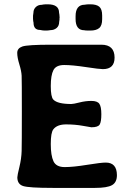

<svg xmlns="http://www.w3.org/2000/svg" viewBox="-20 -894 628 914"><path d="M207 -873.5Q261.2 -873.5 261.2 -833.5L262.7 -824.7L263.7 -811.5V-809.1L263.2 -807.1V-800.3Q261.7 -790.5 261.7 -790Q261.7 -771 249.5 -760.7Q237.3 -750.5 219.7 -750.5Q215.8 -749.5 213.4 -749.5L202.6 -748.5H191.4L189 -749H185.1Q180.2 -750 178.7 -750L170.4 -751.5Q139.6 -751.5 139.6 -786.6Q138.2 -792.5 138.2 -793L137.2 -803.7V-819.3L139.2 -834Q139.2 -849.1 150.1 -860.1Q161.1 -871.1 178.7 -871.1Q185.5 -872.6 187 -872.6L197.8 -873.5ZM339.8 -803.7V-816.9Q339.8 -871.6 383.8 -871.6Q387.7 -872.6 390.1 -872.6L400.9 -873.5H409.7Q439 -873.5 452.6 -862.1Q466.3 -850.6 466.3 -820.3V-802.7Q466.3 -772 452.1 -760.3Q438 -748.5 409.7 -748.5H394L392.1 -749H387.7Q383.8 -750 381.3 -750Q339.8 -750 339.8 -803.7ZM483.4 -120.1Q536.1 -120.1 536.6 -60.5Q536.6 -25.9 513.4 -12.7Q490.2 0.5 432.6 0.5H231Q117.2 0.5 89.8 -8.5Q62.5 -17.6 62.5 -49.8Q62.5 -59.1 72.3 -98.9Q82 -138.7 83 -175Q84 -211.4 84 -361.6Q84 -511.7 83 -533.7Q82 -555.7 72 -588.1Q62 -620.6 62 -642.3Q62 -664.1 86.2 -672.6Q110.4 -681.2 224.6 -681.2H462.4Q525.4 -681.2 525.4 -619.6Q525.4 -564.9 469.7 -564.9Q453.1 -564.9 388.7 -574.7Q324.2 -584.5 285.6 -584.5Q247.1 -584.5 234.4 -560.3Q221.7 -536.1 221.7 -484.4Q221.7 -432.6 233.9 -419.9Q253.9 -398.9 319.3 -398.9Q329.6 -398.9 358.2 -406.2Q386.7 -413.6 415 -413.6Q443.4 -413.6 452.9 -399.9Q462.4 -386.2 462.4 -350.3Q462.4 -314.5 454.6 -301.3Q446.8 -288.1 415 -288.1Q413.1 -288.1 375.2 -294.9Q337.4 -301.8 294.7 -301.8Q252 -301.8 233.9 -278.3Q221.7 -262.7 221.7 -208.3Q221.7 -153.8 234.6 -126.2Q247.6 -98.6 288.1 -98.6Q328.6 -98.6 394.8 -109.4Q460.9 -120.1 483.4 -120.1Z"/></svg>

Font: Averia Libre
Style: Bold
Weight: 700
Version: Version 1.002